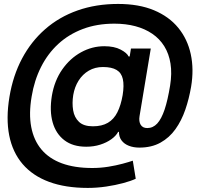

<svg xmlns="http://www.w3.org/2000/svg" viewBox="-20 -736 1002 960"><path d="M418.9 203.6Q307.1 203.6 225.3 173.3Q143.6 143.1 93.3 84.5Q43 25.9 26.1 -58.8Q9.3 -143.6 27.3 -252Q44.9 -357.9 90.3 -443.4Q135.7 -528.8 205.8 -590.1Q275.9 -651.4 367.9 -683.8Q460 -716.3 570.3 -716.3Q674.3 -716.3 749.8 -684.8Q825.2 -653.3 871.3 -596.9Q917.5 -540.5 933.8 -465.1Q950.2 -389.6 935.5 -302.2Q925.3 -242.2 906.5 -187.5Q887.7 -132.8 857.2 -90.1Q826.7 -47.4 782.2 -22.7Q737.8 2 676.8 2Q647.5 2 624.3 -7.1Q601.1 -16.1 587.9 -33.7Q574.7 -51.3 574.7 -76.7H570.8Q560.1 -56.6 536.6 -39.8Q513.2 -22.9 481 -12.7Q448.7 -2.4 411.1 -2.4Q344.2 -2.4 301.8 -34.9Q259.3 -67.4 243.2 -124.5Q227.1 -181.6 239.3 -256.8Q252 -332.5 291 -388.4Q330.1 -444.3 385.3 -474.6Q440.4 -504.9 501.5 -504.9Q551.3 -504.9 583.3 -488Q615.2 -471.2 623 -453.6H628.4L634.8 -493.2H733.9L677.7 -155.3Q673.3 -128.9 683.3 -112.3Q693.4 -95.7 716.3 -95.7Q745.1 -95.7 766.1 -118.4Q787.1 -141.1 803 -188.2Q818.8 -235.4 830.6 -308.6Q840.3 -369.1 832.5 -418.2Q824.7 -467.3 801.5 -504.6Q778.3 -542 741.5 -567.1Q704.6 -592.3 656.7 -605Q608.9 -617.7 551.8 -617.7Q464.8 -617.7 394.3 -591.1Q323.7 -564.5 271.2 -516.1Q218.8 -467.8 185.1 -400.9Q151.4 -334 138.2 -253.4Q123.5 -167.5 136.2 -100.8Q148.9 -34.2 187.3 11.5Q225.6 57.1 289.3 80.6Q353 104 441.4 104Q481.9 104 521.5 97.7Q561 91.3 593.5 82.5Q626 73.7 644 67.4L658.7 157.7Q635.3 168.9 596.2 179.4Q557.1 189.9 511 196.8Q464.8 203.6 418.9 203.6ZM444.3 -104.5Q489.7 -104.5 519.5 -122.1Q549.3 -139.6 566.9 -174.6Q584.5 -209.5 593.3 -260.7Q601.1 -309.6 594.2 -340.6Q587.4 -371.6 563 -386.2Q538.6 -400.9 494.6 -400.9Q455.1 -400.9 424.1 -382.8Q393.1 -364.7 373 -333Q353 -301.3 346.2 -260.7Q339.8 -220.2 345.7 -184.6Q351.6 -148.9 375 -126.7Q398.4 -104.5 444.3 -104.5Z"/></svg>

Font: Inter Tight SemiBold
Style: Italic
Weight: 600
Italic angle: -9.39999°
Designer: Rasmus Andersson
Foundry: rsms
Version: Version 3.004